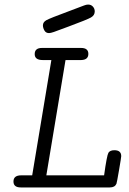

<svg xmlns="http://www.w3.org/2000/svg" viewBox="-20 -821 565 841"><path d="M39 -26Q39 -53 73 -53H121L205 -558H167Q132 -558 132 -584Q132 -611 164 -611H335Q367 -611 367 -585Q367 -559 336 -558H267L183 -53H436Q448 -140 455 -152Q462 -163 481 -163Q511 -163 511 -137Q511 -132 501.5 -76.5Q492 -21 490 -16Q483 0 461 0H71Q39 0 39 -26ZM168 -710Q168 -724 183 -732.5Q198 -741 282 -772Q323 -787 348 -797Q358 -801 366 -801Q379 -801 387 -792Q395 -783 395 -771Q395 -754 378.5 -744.5Q362 -735 281 -705Q241 -690 216 -681Q201 -676 195 -676Q181 -676 174.5 -687.5Q168 -699 168 -710Z"/></svg>

Font: CMU Typewriter Text
Style: LightOblique
Weight: 200
Italic angle: -9.46001°
Version: Version 0.7.0